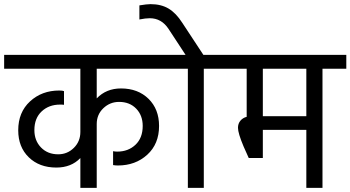

<svg xmlns="http://www.w3.org/2000/svg" viewBox="-42 -907 1692 927"><path d="M793 -575H425V-432Q471 -480 542 -480Q624 -480 675 -430Q726 -380 726 -299Q726 -212 669 -160Q612 -108 527 -108Q516 -108 504 -110V-177Q514 -175 524 -175Q577 -175 612 -208Q647 -241 647 -299Q647 -350 615.5 -382.5Q584 -415 533 -415Q489 -415 457 -384.5Q425 -354 425 -308V0H346V-144Q302 -98 230 -98Q148 -98 97 -147.5Q46 -197 46 -278Q46 -365 103 -417.5Q160 -470 244 -470Q260 -470 267 -467V-401Q262 -402 248 -402Q194 -402 159 -369Q124 -336 124 -279Q124 -228 156 -195Q188 -162 239 -162Q283 -162 314.5 -193Q346 -224 346 -270V-575H-22V-642H793Z M940 -642H1058V-575H942V0H865V-575H749V-642H854L772 -767Q738 -819 681 -819Q661 -819 631 -813V-881Q667 -887 685 -887Q736 -887 772 -865.5Q808 -844 838 -797Z M1014 -575V-642H1630V-575H1515V0H1437V-280H1227V-144H1159L1134 -200Q1107 -264 1107 -290Q1107 -310 1118.5 -324Q1130 -338 1149 -343V-575ZM1437 -575H1227V-346H1437Z"/></svg>

Font: Hind Regular
Style: Regular
Weight: 400
Designer: Manushi Parikh, Satya Rajpurohit
Foundry: Indian Type Foundry
Version: Version 1.201;PS 1.0;hotconv 1.0.78;makeotf.lib2.5.61930; tt